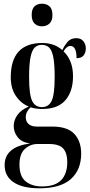

<svg xmlns="http://www.w3.org/2000/svg" viewBox="-20 -779 487 1036"><path d="M192 237Q102 237 53.5 204.5Q5 172 5 112Q5 14 142 -5Q97 -11 75.5 -38.5Q54 -66 54 -99Q54 -130 73.5 -158Q93 -186 135 -204Q93 -221 65.5 -261.5Q38 -302 38 -362Q38 -547 208 -547Q273 -547 316 -509Q327 -532 344 -552.5Q361 -573 392 -573Q417 -573 430 -556.5Q443 -540 443 -518Q443 -496 431.5 -480.5Q420 -465 393 -465Q393 -531 360 -531Q340 -531 323 -502Q347 -479 360.5 -445.5Q374 -412 374 -367Q374 -287 333.5 -239Q293 -191 208 -191Q192 -191 176 -193Q160 -195 145 -200Q119 -176 119 -147Q119 -123 134.5 -109.5Q150 -96 179 -96H263Q344 -96 381 -56.5Q418 -17 418 50Q418 137 362.5 187Q307 237 192 237ZM206 -201Q243 -201 259 -235.5Q275 -270 275 -364Q275 -434 267.5 -471Q260 -508 245 -522.5Q230 -537 205 -537Q182 -537 167 -522Q152 -507 144.5 -469.5Q137 -432 137 -363Q137 -270 153 -235.5Q169 -201 206 -201ZM206 227Q277 227 310 193Q343 159 343 95Q343 48 321.5 23Q300 -2 244 -2H182Q144 -2 114.5 24.5Q85 51 85 109Q85 173 119 200Q153 227 206 227ZM206 -637Q182 -637 166.5 -652Q151 -667 151 -698Q151 -731 166.5 -745Q182 -759 206 -759Q231 -759 247 -745Q263 -731 263 -698Q263 -667 247 -652Q231 -637 206 -637Z"/></svg>

Font: Noto Serif Display ExtraCondensed SemiBold
Style: Regular
Weight: 600
Width: 2
Designer: Monotype Design Team
Foundry: Monotype Imaging Inc.
Version: Version 2.009